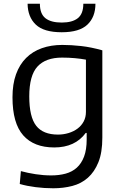

<svg xmlns="http://www.w3.org/2000/svg" viewBox="-20 -791 644 1030"><path d="M266 219Q218 219 171 213Q124 207 86 196L92 127Q129 137 171 143.5Q213 150 255 150Q297 150 332 140.5Q367 131 392 108.5Q417 86 431 49Q445 12 445 -43V-78H440Q383 0 271 0Q162 0 104.5 -65Q47 -130 47 -269Q47 -340 66 -392.5Q85 -445 120 -480Q155 -515 204.5 -532.5Q254 -550 314 -550Q362 -550 415.5 -544Q469 -538 529 -521V-53Q529 27 508 79Q487 131 451.5 162.5Q416 194 368 206.5Q320 219 266 219ZM291 -69Q321 -69 348.5 -77.5Q376 -86 396.5 -101.5Q417 -117 429 -139.5Q441 -162 441 -191V-471Q414 -476 381.5 -479Q349 -482 313 -482Q225 -482 181 -434Q137 -386 137 -274Q137 -164 174 -116.5Q211 -69 291 -69ZM311 -618Q215 -618 172 -659Q129 -700 128 -771H194Q194 -717 223.5 -693.5Q253 -670 311 -670Q368 -670 397.5 -693.5Q427 -717 427 -771H492Q492 -700 449 -659Q406 -618 311 -618Z"/></svg>

Font: Encode Sans Normal
Style: Regular
Weight: 400
Designer: Pablo Impallari, Andres Torresi
Foundry: Pablo Impallari, Andres Torresi
Version: Version 1.000; ttfautohint (v1.00) -l 8 -r 50 -G 200 -x 14 -